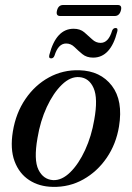

<svg xmlns="http://www.w3.org/2000/svg" viewBox="-20 -738 526 768"><path d="M297.5 -457Q382 -454.5 427.5 -395Q473 -335.5 456 -232Q444.5 -162 407 -107Q369.5 -52 313.5 -20.5Q257.5 11 191 9.5Q136.5 8.5 96.5 -17.8Q56.5 -44 38.2 -93.2Q20 -142.5 31.5 -212.5Q43.5 -286 81.8 -342Q120 -398 176 -428.5Q232 -459 297.5 -457ZM192.5 -17.5Q227.5 -16 261.2 -49.2Q295 -82.5 320.5 -138Q346 -193.5 357 -259Q372.5 -344.5 354.5 -385.5Q336.5 -426.5 297.5 -429.5Q262 -432.5 227.8 -399.5Q193.5 -366.5 167.2 -310Q141 -253.5 130 -186Q114.5 -98.5 133.8 -59.2Q153 -20 192.5 -17.5ZM352.5 -507.5Q326.5 -507.5 309.5 -521.5Q292.5 -535.5 278 -549.8Q263.5 -564 244.5 -564Q213 -564 198 -515.5Q194 -504.5 184.5 -504.5Q173.5 -504.5 177.5 -519Q204.5 -623 274.5 -623Q300.5 -623 317.2 -608.8Q334 -594.5 348.8 -580.5Q363.5 -566.5 382.5 -566.5Q414 -566.5 428.5 -615.5Q433 -626 442.5 -626Q453 -626 449 -611.5Q422.5 -507.5 352.5 -507.5ZM208 -696Q213.5 -718 232.5 -718H451Q469.5 -718 463.5 -696Q457.5 -674 439 -674H220.5Q202.5 -674 208 -696Z"/></svg>

Font: Fraunces 72pt
Style: Italic
Weight: 400
Italic angle: -16°
Version: Version 1.000;[b76b70a41]